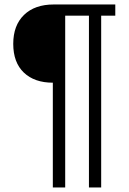

<svg xmlns="http://www.w3.org/2000/svg" viewBox="-20 -708 577 857"><path d="M271 -638.2V128.9H215.8V-338.9Q133.8 -338.9 86.4 -384Q39.1 -429.2 39.1 -512.2Q39.1 -594.7 87.2 -641.4Q135.3 -688 219.7 -688H494.6V-638.2H431.6V128.9H377V-638.2Z"/></svg>

Font: Arimo
Style: Regular
Weight: 400
Designer: Steve Matteson
Foundry: Monotype Imaging Inc.
Version: Version 1.33